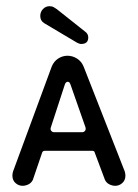

<svg xmlns="http://www.w3.org/2000/svg" viewBox="-20 -590 445 620"><path d="M53 10Q40 10 30 1Q20 -8 20 -23Q20 -28 22 -36L147 -375Q154 -392 168 -401Q182 -410 198 -410Q214 -410 228.5 -401Q243 -392 250 -375L383 -36Q385 -28 385 -23Q385 -8 375 1Q365 10 352 10Q343 10 333.5 5.5Q324 1 319 -9L286 -97Q285 -103 278 -103H125Q118 -103 116 -97L86 -9Q81 1 71.5 5.5Q62 10 53 10ZM155 -163H245Q251 -163 254.5 -167.5Q258 -172 256 -179L208 -316Q205 -326 199 -326Q192 -326 189 -316L144 -178Q142 -172 145.5 -167.5Q149 -163 155 -163ZM256 -487Q265 -480 265 -469Q265 -448 242 -448Q238 -448 235 -449.5Q232 -451 229 -452L123 -515Q110 -523 110 -538Q110 -552 119 -561Q128 -570 140 -570Q148 -570 154 -566.5Q160 -563 164 -560Z"/></svg>

Font: Dongle
Style: Regular
Weight: 400
Designer: Yanghee Ryu
Foundry: Yanghee Ryu
Version: Version 2.000